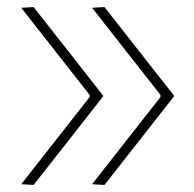

<svg xmlns="http://www.w3.org/2000/svg" viewBox="-20 -520 547 542"><path d="M275 2 240 0Q288.5 -61.5 336.5 -123Q384.5 -184.5 433 -246V-252Q384.5 -313.5 336.5 -375Q288.5 -436.5 240 -498L275 -500Q324.5 -437 373.5 -374.5Q422.5 -312 472 -249Q422.5 -186 373.5 -123.5Q324.5 -61 275 2ZM75 2 40 0Q88.5 -61.5 136.5 -123Q184.5 -184.5 233 -246V-252Q184.5 -313.5 136.5 -375Q88.5 -436.5 40 -498L75 -500Q124.5 -437 173.5 -374.5Q222.5 -312 272 -249Q222.5 -186 173.5 -123.5Q124.5 -61 75 2Z"/></svg>

Font: Heraclito Thin
Style: Regular
Weight: 100
Designer: Kostas Bartsokas (font) & Cristiano Sobral (main changes)
Foundry: Kostas Bartsokas (font) & Cristiano Sobral (main changes)
Version: Version 1.00;July 8, 2020;FontCreator 13.0.0.2655 64-bit